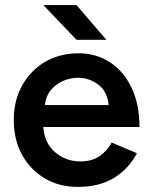

<svg xmlns="http://www.w3.org/2000/svg" viewBox="-20 -721 593 753"><path d="M285 12Q212 12 155.5 -21.5Q99 -55 66.5 -114Q34 -173 34 -250Q34 -327 67 -386Q100 -445 157 -478.5Q214 -512 289 -512Q356 -512 410 -477.5Q464 -443 495.5 -378Q527 -313 527 -223H150Q154 -160 196 -124Q238 -88 295 -88Q341 -88 371 -109Q401 -130 418 -162L517 -120Q485 -59 427.5 -23.5Q370 12 285 12ZM286 -416Q258 -416 229.5 -404.5Q201 -393 180.5 -369Q160 -345 156 -309H406Q401 -363 365 -389.5Q329 -416 286 -416ZM280 -565 150 -701H280L397 -565Z"/></svg>

Font: Figtree SemiBold
Style: Regular
Weight: 600
Designer: Erik Kennedy
Foundry: Erik Kennedy
Version: Version 2.001; ttfautohint (v1.8.4.7-5d5b);gftools[0.9.27]